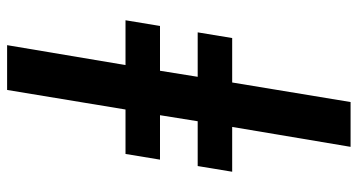

<svg xmlns="http://www.w3.org/2000/svg" viewBox="-253 -610 1006 540"><g transform="rotate(-90 250.0 -340.0)"><path d="M107 143 163 -190H37L53 -287H179L196 -393H71L87 -490H212L267 -823H393L337 -490H463L447 -393H321L304 -287H429L413 -190H288L233 143Z"/></g></svg>

Font: Iosevka Curly Slab XBdObl
Style: Regular
Weight: 800
Italic angle: -9°
Monospace: yes
Designer: Belleve Invis
Foundry: Belleve Invis
Version: Version 11.1.0; ttfautohint (v1.8.3)